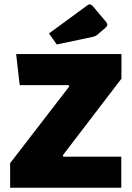

<svg xmlns="http://www.w3.org/2000/svg" viewBox="-20 -878 618 898"><path d="M27.4 0V-114.9L304 -473.7L301 -479.7H72.1L55.5 -625H548V-510.1L273.6 -151.3L276.6 -145.3H547.2V0ZM245.5 -670 209.1 -721.5 389.2 -853.5Q394.2 -857.5 399.5 -857.5Q406.5 -857.5 415.1 -848L473.3 -779Q481.8 -769.5 481.8 -763.2Q481.8 -755.9 471.8 -746.9L436.4 -716.5Q430.9 -711.8 425.6 -709.4Q420.4 -707 411.4 -705Z"/></svg>

Font: Changa
Style: Regular
Weight: 400
Designer: Eduardo Rodriguez Tunni
Foundry: Eduardo Rodriguez Tunni
Version: Version 3.003